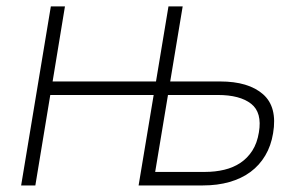

<svg xmlns="http://www.w3.org/2000/svg" viewBox="-20 -565 930 585"><path d="M44.4 0 134.9 -545.5H177.9L140.3 -316.8H455.3L493.3 -545.5H536.6L498.6 -316.8H650.6Q737.2 -316.8 781.6 -277.7Q825.6 -239 812.1 -159.1Q805.8 -120.7 788.2 -91.1Q770.6 -61.4 743.3 -41.2Q715.9 -21 679.3 -10.5Q642.8 0 598 0H402.3L448.2 -275.6H133.2L87.7 0ZM605.1 -41.2Q636 -41.2 663.4 -47.8Q690.7 -54.3 712.4 -68.7Q734 -83.1 748.8 -106Q763.5 -128.9 768.8 -161.6Q779.1 -222.3 745 -248.9Q710.9 -275.6 643.8 -275.6H491.8L452.8 -41.2Z"/></svg>

Font: Inter P Extra Light
Style: Italic
Weight: 200
Italic angle: 9.39999°
Designer: Rasmus Andersson
Foundry: rsms
Version: Version 3.018;git-588b23468